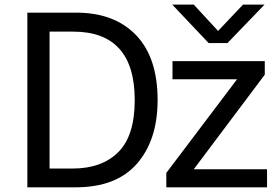

<svg xmlns="http://www.w3.org/2000/svg" viewBox="-20 -799 1187 819"><path d="M689.5 0V-61.5L991.2 -460.9H715.8V-538.1H1109.4V-480.5L806.6 -77.1H1119.1V0ZM96.7 0V-745.1H304.7Q467.8 -745.1 560.1 -649.4Q652.3 -553.7 652.3 -372.1Q652.3 -202.1 564.5 -101.1Q476.6 0 302.7 0ZM191.4 -80.1H290Q414.1 -80.1 484.4 -149.9Q554.7 -219.7 554.7 -372.1Q554.7 -664.1 292 -664.1H191.4ZM714.8 -779.3H806.6L910.2 -667L1016.6 -779.3H1108.4L950.2 -615.2H870.1Z"/></svg>

Font: Gothic A1 Medium
Style: Regular
Weight: 500
Designer: HanYang I&C Co.,Ltd.
Foundry: HanYang I&C Co.,Ltd.
Version: Version 2.50